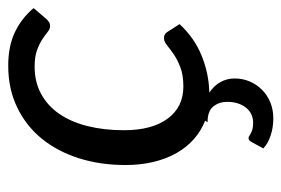

<svg xmlns="http://www.w3.org/2000/svg" viewBox="-129 -396 687 469"><g transform="rotate(-90 214.5 -161.5)"><path d="M112.3 102.1Q114.3 102.1 116.7 103.8Q119.1 105.5 123.3 107.7Q127.4 109.9 133.3 111.6Q139.2 113.3 148.9 113.3Q172.4 113.3 186.3 95.5Q200.2 77.6 200.2 49.8Q200.2 30.3 189 16.1Q177.7 2 150.4 2L154.3 -3.9Q129.4 -13.7 109.4 -31.2Q89.4 -48.8 75.2 -73.7Q61 -98.6 53.5 -129.9Q45.9 -161.1 45.9 -198.7Q45.9 -260.3 62.5 -312.5Q79.1 -364.7 110.4 -403.1Q141.6 -441.4 186.8 -463.1Q231.9 -484.9 288.6 -484.9Q336.4 -484.9 370.6 -468.5Q404.8 -452.1 429.2 -422.9L403.8 -393.1Q399.4 -388.2 395.5 -385.5Q391.6 -382.8 384.8 -382.8Q377.9 -382.8 370.8 -388.7Q363.8 -394.5 353 -401.6Q342.3 -408.7 326.4 -414.6Q310.5 -420.4 286.1 -420.4Q248.5 -420.4 219.5 -404.5Q190.4 -388.7 170.7 -359.9Q150.9 -331.1 140.9 -290.8Q130.9 -250.5 130.9 -202.1Q130.9 -133.8 159.2 -95.5Q187.5 -57.1 237.8 -57.1Q265.6 -57.1 284.7 -64.5Q303.7 -71.8 316.7 -80.8Q329.6 -89.8 338.6 -97.2Q347.7 -104.5 356 -104.5Q365.7 -104.5 370.6 -96.7L390.1 -66.4Q356.9 -30.3 313 -12.5Q269 5.4 222.7 6.3Q239.7 17.6 248.5 33.4Q257.3 49.3 257.3 67.9Q257.3 87.9 250 105Q242.7 122.1 229.7 135Q216.8 147.9 199 155.3Q181.2 162.6 159.7 162.6Q137.2 162.6 117.7 156Q98.1 149.4 86.4 138.2L103 107.9Q106.4 102.1 112.3 102.1Z"/></g></svg>

Font: Carlito
Style: Italic
Weight: 400
Italic angle: -7°
Designer: Lukasz Dziedzic
Foundry: tyPoland Lukasz Dziedzic
Version: Version 1.104